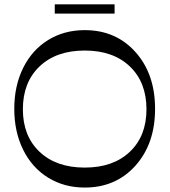

<svg xmlns="http://www.w3.org/2000/svg" viewBox="-20 -845 771 873"><path d="M365.2 7.8Q272 7.8 199 -37.1Q126 -82 85.4 -163.8Q44.9 -245.6 44.9 -350.1Q44.9 -454.6 85.4 -536.4Q126 -618.2 199 -663.1Q272 -708 365.2 -708Q506.8 -708 595.9 -608.4Q685.1 -508.8 685.1 -350.1Q685.1 -191.4 595.9 -91.8Q506.8 7.8 365.2 7.8ZM646 -348.1Q646 -470.7 570.3 -543Q494.6 -615.2 365.2 -615.2Q235.8 -615.2 159.9 -543Q84 -470.7 84 -348.1Q84 -226.6 159.9 -154.8Q235.8 -83 365.2 -83Q494.6 -83 570.3 -154.8Q646 -226.6 646 -348.1ZM229 -783.2V-825.2H501V-783.2Z"/></svg>

Font: Ribes
Style: Regular
Weight: 400
Designer: Luigi Gorlero
Foundry: Collletttivo
Version: Version 2.100;Glyphs 3.2 (3217)